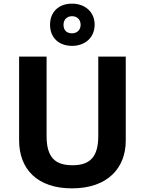

<svg xmlns="http://www.w3.org/2000/svg" viewBox="-20 -1076 796 1055"><path d="M376 -824C446 -824 500 -868 500 -941C500 -1012 445 -1056 376 -1056C304 -1056 255 -1012 255 -940C255 -868 304 -824 376 -824ZM376 -893C345 -893 329 -911 329 -940C329 -969 349 -987 376 -987C403 -987 423 -969 423 -940C423 -911 403 -893 376 -893ZM671 -303V-765H520V-329C520 -218 478 -168 379 -168C284 -168 236 -210 236 -328V-765H85V-305C85 -146 186 -41 375 -41C574 -41 671 -155 671 -303Z"/></svg>

Font: Noto Sans Tamil UI
Style: Bold
Weight: 700
Designer: Jelle Bosma - Monotype Design Team
Foundry: Monotype Imaging Inc.
Version: Version 2.004